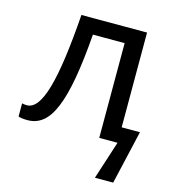

<svg xmlns="http://www.w3.org/2000/svg" viewBox="-108 -626 815 902"><g transform="rotate(15 300.0 -175.0)"><path d="M496.1 -75.2H585L524.9 186H436L496.1 0H407.2V-460.9H252.9Q243.2 -334.5 227.5 -245.6Q211.9 -156.7 188.7 -100.6Q165.5 -44.4 133.8 -18.8Q102.1 6.8 60.1 6.8Q46.4 6.8 34.4 5.4Q22.5 3.9 15.1 1V-63Q25.4 -60.1 39.1 -60.1Q65.9 -60.1 87.6 -88.6Q109.4 -117.2 126.2 -176Q143.1 -234.9 155.5 -324.5Q168 -414.1 176.8 -536.1H496.1Z"/></g></svg>

Font: Apple Sans Adjectives
Style: Regular
Weight: 400
Monospace: yes
Foundry: Apple Sans Adjectives
Version: Version 0.01